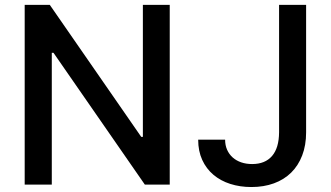

<svg xmlns="http://www.w3.org/2000/svg" viewBox="-20 -747 1339 777"><path d="M79.9 0V-727.3H181.5L551.5 -193.2H558.2V-727.3H666.9V0H566.1L196.4 -533.4H189.6V0ZM782 -181.8H891Q891 -159.1 899.1 -140.8Q907.3 -122.5 921.7 -109.7Q936.1 -96.9 956.1 -90Q976.2 -83.1 1000.4 -83.1Q1052.9 -83.1 1081 -115.8Q1109 -148.4 1109.4 -211.6V-727.3H1218.8V-211.6Q1218.8 -159.1 1202.9 -117.9Q1187.1 -76.7 1158.2 -48.3Q1129.3 -19.9 1088.4 -5Q1047.6 9.9 997.5 9.9Q951.3 9.9 911.9 -2.7Q872.5 -15.3 843.6 -39.8Q814.6 -64.3 798.3 -100Q782 -135.7 782 -181.8Z"/></svg>

Font: Cannonade Med
Style: Regular
Weight: 500
Designer: Rasmus Andersson
Foundry: rsms
Version: Version 3.012;git-f93a4a705